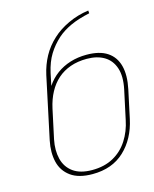

<svg xmlns="http://www.w3.org/2000/svg" viewBox="-109 -774 689 859"><g transform="rotate(-15 236.0 -345.0)"><path d="M324 -512Q283 -512 248 -501Q213 -490 185 -469.5Q157 -449 136 -418L148 -475Q159 -524 180 -558Q201 -592 232 -620Q258 -643 295 -660Q332 -677 384 -688L383 -701Q332 -694 287.5 -673Q243 -652 213 -624Q179 -593 158 -554.5Q137 -516 127 -471L66 -184Q55 -130 65.5 -86Q76 -42 112.5 -15.5Q149 11 213 11Q304 11 361 -42.5Q418 -96 437 -184L465 -315Q478 -377 466.5 -421Q455 -465 419.5 -488.5Q384 -512 324 -512ZM320 -494Q368 -494 400.5 -474.5Q433 -455 446 -416Q459 -377 447 -319L418 -184Q408 -134 382 -93.5Q356 -53 314.5 -30Q273 -7 216 -7Q161 -7 128.5 -30.5Q96 -54 86 -94.5Q76 -135 86 -184L115 -319Q124 -360 141.5 -392.5Q159 -425 184.5 -447.5Q210 -470 244 -482Q278 -494 320 -494Z"/></g></svg>

Font: Advent Pro Thin
Style: Italic
Weight: 250
Italic angle: -12°
Version: Version 3.000